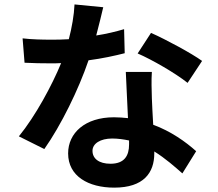

<svg xmlns="http://www.w3.org/2000/svg" viewBox="-20 -800 996 876"><path d="M902 -522C855.1 -556.1 736.9 -620 669 -649.9L608 -556.1C672.9 -528.1 780.9 -465.9 835.9 -421.9ZM546.2 -666.9C509.2 -655.9 465.2 -645.2 419 -638.1C432.2 -688.2 443.9 -736.2 451 -767L320 -779.8C317.8 -730.8 307.9 -674 294 -621.1C266 -619 237.2 -619 209.2 -619C175.1 -619 123.9 -620 83.1 -625L92 -513.8C132.8 -511.7 170.8 -511 209.9 -511C226.9 -511 242.9 -511 258.9 -512.1C217 -410.2 142 -271 66.1 -177.9L182.2 -120C258.2 -228 338.8 -391.7 383.9 -524.9C446.7 -533 506 -546.2 549 -557.2ZM568.9 -141C568.9 -89.8 547.9 -52.9 484 -52.9C432.2 -52.9 402 -76 402 -111.9C402 -144.9 437.9 -168 491.8 -168C518.8 -168 544 -164.1 568.9 -159.1ZM554 -471.9C556.1 -414.8 561.1 -332 563.9 -261C544 -263.1 522 -264.9 500 -264.9C367.9 -264.9 290.8 -193.2 290.8 -100.1C290.8 3.9 383.2 56.1 501.1 56.1C636 56.1 683.9 -12.1 683.9 -100.1V-109C735.1 -77.1 778.1 -38.7 812.1 -8.9L875 -110.1C827.1 -153.1 759.9 -201 679 -230.8C676.1 -277.7 674 -323.9 672.9 -350.9C671.9 -392.8 670.1 -431.8 672.9 -471.9Z"/></svg>

Font: Karasuma Gothic
Style: Bold
Weight: 700
Designer: Rasmus Andersson / Ryoko Nishizuka
Foundry: Genbu
Version: Version 1.00